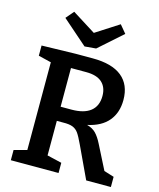

<svg xmlns="http://www.w3.org/2000/svg" viewBox="-135 -1032 933 1127"><g transform="rotate(15 332.0 -469.0)"><path d="M587 -81 648 -62V0H498L407 -194Q386 -239 372.5 -258Q359 -277 338 -285.5Q317 -294 278 -293H241V-83L330 -62V0H40V-62L118 -83V-616L40 -635V-697L246 -702H350Q467 -702 527 -653.5Q587 -605 587 -512Q587 -435 545 -384.5Q503 -334 419 -316Q453 -307 473.5 -286Q494 -265 513 -227ZM307 -379Q383 -379 422.5 -410.5Q462 -442 462 -503Q462 -556 430 -585Q398 -614 334 -614H241V-379ZM317 -848 457 -938 497 -890 354 -763 285 -757 133 -890 174 -938Z"/></g></svg>

Font: Bitter Pro SemiBold
Style: Regular
Weight: 600
Designer: Sol Matas, and Bitter project Authors
Foundry: Sol Matas
Version: Version 1.010